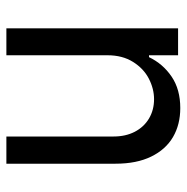

<svg xmlns="http://www.w3.org/2000/svg" viewBox="-12 -558 577 593"><g transform="rotate(-90 276.5 -261.5)"><path d="M402.3 -530.3H485.4V0H402.3V-89.8H396.5Q376 -46.9 336.4 -20Q296.9 6.8 239.3 6.8Q188.5 6.8 149.9 -15.6Q111.3 -38.1 89.4 -83Q67.4 -127.9 67.4 -193.4V-530.3H151.4V-199.2Q151.4 -162.1 166 -133.8Q180.7 -105.5 207 -89.8Q233.4 -74.2 266.6 -74.2Q298.8 -74.2 330.1 -90.3Q361.3 -106.4 381.8 -139.2Q402.3 -171.9 402.3 -217.8Z"/></g></svg>

Font: Pretendard JP Variable
Style: Regular
Weight: 400
Designer: Base glyphs from Inter by Rasmus Andersson; Hangul glyphs from Noto Sans CJK(Source Han Sans) by Jang Soo-young and Kang
Foundry: Kil Hyung-jin
Version: Version 1.307;Glyphs 3.2 (3192)